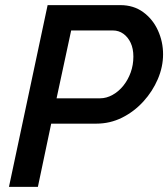

<svg xmlns="http://www.w3.org/2000/svg" viewBox="-20 -730 657 750"><path d="M166 -710H450Q502 -710 539.5 -682.5Q577 -655 597 -611Q617 -567 617 -518Q617 -469 596.5 -421Q576 -373 540 -333.5Q504 -294 457 -270.5Q410 -247 356 -247H180L128 0H15ZM371 -346Q396 -346 420 -359.5Q444 -373 462 -395.5Q480 -418 490.5 -447Q501 -476 501 -509Q501 -540 490.5 -562.5Q480 -585 462 -598Q444 -611 421 -611H258L201 -346Z"/></svg>

Font: Raleway Thin SemiBold
Style: Italic
Weight: 600
Italic angle: -12°
Version: Version 4.026